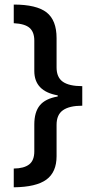

<svg xmlns="http://www.w3.org/2000/svg" viewBox="-20 -711 413 825"><path d="M223.1 -174.8V-40Q223.1 28.8 179.2 60.8Q135.3 92.8 39.1 93.8V13.2Q83 12.7 105.2 -4.4Q127.4 -21.5 127.4 -60.5V-175.8Q127.4 -229.5 151.1 -258.3Q174.8 -287.1 228 -296.4V-301.3Q127.4 -318.8 127.4 -406.2V-536.6Q127.4 -573.2 107.2 -591.1Q86.9 -608.9 39.1 -611.3V-691.4Q136.7 -691.4 180.2 -657.7Q223.1 -624 223.1 -547.4V-421.4Q223.1 -378.4 250.2 -359.6Q277.3 -340.8 333.5 -340.8V-256.8Q278.3 -256.8 250.7 -237.5Q223.1 -218.3 223.1 -174.8Z"/></svg>

Font: Khula Semibold
Style: Regular
Weight: 600
Designer: Erin McLaughlin, Steve Matteson
Version: Version 1.000;PS 1.0;hotconv 1.0.72;makeotf.lib2.5.5900